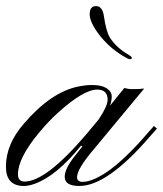

<svg xmlns="http://www.w3.org/2000/svg" viewBox="-69 -617 542 638"><path d="M275.9 -565.4Q283.7 -512.2 295.9 -492.7Q317.4 -458.5 356.9 -436Q362.8 -431.6 365.7 -429.9Q368.7 -428.2 368.7 -424.3Q368.7 -420.4 363.8 -420.4Q358.9 -420.4 353.5 -423.3L338.9 -431.6Q293.5 -459 260.7 -501.5Q229 -543 229 -569.8Q229 -596.7 250 -596.7Q271 -596.7 275.9 -565.4ZM194.8 1Q146 1 146 -29.3Q146 -54.2 174.3 -91.8L205.1 -130.9L200.2 -132.8Q118.2 -31.7 45.4 -5.9Q25.4 1 10.7 1Q-49.3 1 -49.3 -63Q-49.3 -138.2 10.7 -206.5Q99.6 -310.1 189.5 -329.1Q216.3 -334.5 235.4 -334.5Q254.4 -334.5 265.4 -331.8Q276.4 -329.1 284.7 -324.2Q302.2 -313 302.2 -296.6Q302.2 -280.3 296.4 -265.6L344.2 -324.7Q357.4 -320.8 368.7 -320.8Q397.5 -320.8 410.2 -322.8L245.6 -124.5Q187 -56.2 187 -28.3Q187 -12.7 205.6 -12.7Q224.1 -12.7 248.3 -23.9Q272.5 -35.2 296.4 -52.7Q320.3 -70.3 343 -91.8Q365.7 -113.3 385 -133.8Q404.3 -154.3 418.9 -171.9L442.4 -198.2L452.6 -189.9L427.7 -161.6Q287.1 1 194.8 1ZM59.6 -174.8Q-9.3 -91.3 -9.3 -38.1Q-9.3 -13.7 12.7 -13.7Q84 -13.7 218.3 -171.4L259.3 -220.7Q288.6 -265.1 288.6 -285.2Q288.6 -319.3 254.4 -319.3Q208 -319.3 121.1 -240.2Q91.3 -212.9 59.6 -174.8Z"/></svg>

Font: Pinyon Script
Style: Regular
Weight: 400
Designer: Nicole Fally
Foundry: Nicole Fally
Version: Version 1.005